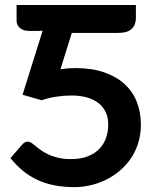

<svg xmlns="http://www.w3.org/2000/svg" viewBox="-20 -743 622 770"><path d="M525 -670.5Q525 -644 508.5 -627.5Q492 -611 452.5 -611H268L222.5 -465.5Q254 -470 281.5 -470Q348.5 -470 398 -452.8Q447.5 -435.5 480.2 -405.2Q513 -375 529 -333.5Q545 -292 545 -243.5Q545 -203.5 534.2 -169.2Q523.5 -135 504.5 -107.2Q485.5 -79.5 460 -58Q434.5 -36.5 404.8 -22Q375 -7.5 342.8 0Q310.5 7.5 278.5 7.5Q235 7.5 198.2 0.2Q161.5 -7 130.2 -21.5Q99 -36 72.2 -57.8Q45.5 -79.5 22 -109L68.5 -162.5Q75 -170 80.2 -172.5Q85.5 -175 90.5 -175Q101.5 -175 113 -165Q125 -155 139.2 -144.2Q153.5 -133.5 171.5 -124.8Q189.5 -116 212.2 -110.5Q235 -105 264.5 -105Q305 -105 333.2 -116.5Q361.5 -128 379.5 -147.2Q397.5 -166.5 405.8 -191.5Q414 -216.5 414 -243.5Q414 -273 403.2 -294.8Q392.5 -316.5 373 -331Q353.5 -345.5 326.5 -352.8Q299.5 -360 267 -360Q236.5 -360 205.2 -355.2Q174 -350.5 147 -341L70.5 -363L151 -620Q144 -619 136.8 -619Q129.5 -619 122 -619H97Q83 -619 73.5 -622.8Q64 -626.5 58 -632.5Q52 -638.5 49.2 -645.5Q46.5 -652.5 46.5 -659.5V-723H525Z"/></svg>

Font: Lato
Style: Bold
Weight: 700
Designer: Lukasz Dziedzic
Foundry: tyPoland Lukasz Dziedzic
Version: Version 2.007; 2014-02-27